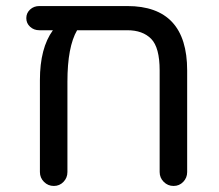

<svg xmlns="http://www.w3.org/2000/svg" viewBox="-20 -610 723 635"><path d="M401 -590Q599 -590 599 -377V-41Q599 -22 586 -8.5Q573 5 554 5Q535 5 521.5 -8.5Q508 -22 508 -41V-377Q508 -453 480 -481.5Q452 -510 401 -510H235Q203 -455 203 -340V-41Q203 -22 190 -8.5Q177 5 158 5Q139 5 125.5 -8.5Q112 -22 112 -41V-345Q112 -451 155 -510H110Q92 -510 79.5 -521.5Q67 -533 67 -550Q67 -567 79.5 -578.5Q92 -590 110 -590Z"/></svg>

Font: VarelaRound
Style: Regular
Weight: 400
Designer: Joe Prince, Avraham Cornfeld
Foundry: Joe Prince, Avraham Cornfeld
Version: Version 2.000;PS 002.000;hotconv 1.0.88;makeotf.lib2.5.64775